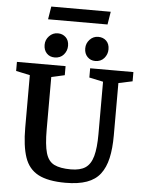

<svg xmlns="http://www.w3.org/2000/svg" viewBox="-64 -1030 828 1097"><g transform="rotate(5 350.5 -482.0)"><path d="M353 16Q253 16 197 -13.5Q141 -43 119 -108Q97 -173 97 -278V-579L17 -596V-648H296V-596L220 -579V-278Q220 -190 233.5 -143.5Q247 -97 281.5 -80Q316 -63 377 -63Q431 -63 461 -83.5Q491 -104 504 -151Q517 -198 517 -278V-578L437 -595V-648H685V-595L605 -578V-278Q605 -202 592.5 -147Q580 -92 552 -55.5Q524 -19 475 -1.5Q426 16 353 16ZM462 -692Q435 -692 417 -710.5Q399 -729 399 -759Q399 -788 419 -809.5Q439 -831 468 -831Q496 -831 514 -813.5Q532 -796 532 -765Q532 -736 513 -714Q494 -692 462 -692ZM229 -692Q201 -692 183.5 -710.5Q166 -729 166 -759Q166 -788 186.5 -809.5Q207 -831 236 -831Q263 -831 281.5 -813.5Q300 -796 300 -765Q300 -736 281 -714Q262 -692 229 -692ZM173 -906 185 -980H526L514 -906Z"/></g></svg>

Font: Faustina Light SemiBold
Style: Regular
Weight: 600
Version: Version 1.200